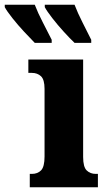

<svg xmlns="http://www.w3.org/2000/svg" viewBox="-115 -786 448 806"><path d="M10 0V-56H19Q43 -56 57.5 -71Q72 -86 72 -129V-413Q72 -452 57 -466Q42 -480 19 -480H4V-536H234V-127Q234 -85 249 -70.5Q264 -56 287 -56H296V0ZM198 -606Q179 -624 153 -652.5Q127 -681 104.5 -710Q82 -739 73 -756V-766H198Q211 -732 231 -692.5Q251 -653 268 -619V-606ZM31 -606Q13 -624 -13.5 -652.5Q-40 -681 -63 -710Q-86 -739 -95 -756V-766H31Q44 -732 64.5 -692.5Q85 -653 102 -619V-606Z"/></svg>

Font: Noto Serif ExtraCondensed Black
Style: Regular
Weight: 900
Width: 2
Designer: Monotype Design Team
Foundry: Monotype Imaging Inc.
Version: Version 2.015; ttfautohint (v1.8.4.7-5d5b)